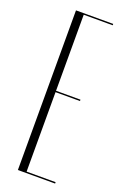

<svg xmlns="http://www.w3.org/2000/svg" viewBox="-138 -744 515 790"><g transform="rotate(20 119.5 -349.5)"><path d="M51 -699H214V-693H87V-360H194V-354H87V-6H214V0H51Z"/></g></svg>

Font: Moniqa ExtLt Narrow Display
Style: Regular
Weight: 200
Width: 4
Designer: Rajesh Rajput
Foundry: Rajesh Rajput
Version: Version 1.000